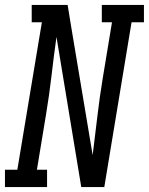

<svg xmlns="http://www.w3.org/2000/svg" viewBox="-46 -755 601 775"><path d="M-26 0V-70H24L123 -665H82V-735H227L241 -649L328 -129Q338 -207 347 -285Q356 -363 369 -441L406 -665H365V-735H535V-665H485L375 0H282L182 -606Q171 -528 162 -450Q153 -372 140 -294L103 -70H144V0Z"/></svg>

Font: Iosevka Gothic
Style: Italic
Weight: 400
Italic angle: -9°
Monospace: yes
Designer: Belleve Invis
Foundry: Belleve Invis
Version: Version 15.5.1; ttfautohint (v1.8.4)